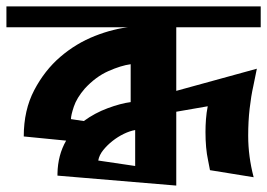

<svg xmlns="http://www.w3.org/2000/svg" viewBox="-24 -577 832 598"><path d="M397 -60V-172Q380 -169 361.5 -160Q343 -151 326.5 -138Q310 -125 297.5 -109.5Q285 -94 282 -77ZM525 1 155 -30V-36Q156 -94 182 -139L50 -152Q50 -234 82.5 -296Q115 -358 164 -400Q213 -442 271.5 -465Q330 -488 383 -493V-492H-4V-557H788V-492H525ZM525 -294 776 -363 765 -309Q758 -278 753.5 -238.5Q749 -199 749 -154Q749 -90 766 -25L630 -47L624 -78Q616 -115 616 -166Q616 -185 617.5 -205.5Q619 -226 623 -246L525 -229ZM237 -200Q271 -225 311.5 -240Q352 -255 383 -259V-377Q353 -373 313.5 -355.5Q274 -338 240 -301Q215 -272 206 -245Q197 -218 197 -206Z"/></svg>

Font: Shorif Bongobondhu ANSI V1
Style: Regular
Weight: 400
Designer: Shorif Uddin Shishir, Shorif art & Design, e-mail : shorifart@gmail.com, facebook : Shorif2001
Foundry: Lipighor Font Foundry
Version: Designed by Shorif Uddin Shishir | Developed by Niladri Shek